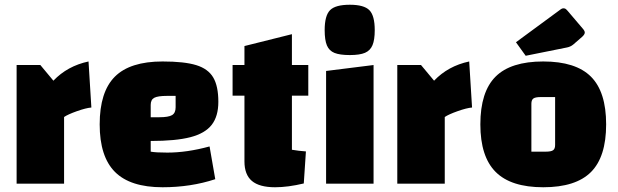

<svg xmlns="http://www.w3.org/2000/svg" viewBox="-20 -774 2604 809"><path d="M205 -434Q264 -496 353 -515L365 -321Q342 -319 304 -305.5Q266 -292 250 -281V0H50V-500H150Z M863 -157 887 -19Q784 15 665 15Q529 15 464.5 -49.5Q400 -114 400 -250Q400 -387 464 -451Q528 -515 665 -515Q757 -515 807 -499.5Q857 -484 878.5 -447.5Q900 -411 900 -345Q900 -284 872 -248Q844 -212 782.5 -196Q721 -180 615 -180V-135Q636 -131 685 -131Q768 -131 863 -157ZM615 -332V-280H651Q690 -280 705 -289Q720 -298 720 -322V-370H684Q645 -370 630 -362Q615 -354 615 -332Z M1210 -371V-143Q1239 -138 1269 -136L1260 -1Q1193 15 1139 15Q1073 15 1041.5 -11.5Q1010 -38 1010 -94V-371H960V-500H1010V-580L1210 -630V-500H1279V-371Z M1554 -500V0H1354V-475ZM1348 -647Q1348 -708 1370.5 -731Q1393 -754 1454 -754Q1514 -754 1536.5 -731Q1559 -708 1559 -647Q1559 -606 1549.5 -583.5Q1540 -561 1518 -551.5Q1496 -542 1454 -542Q1412 -542 1389.5 -551Q1367 -560 1357.5 -582.5Q1348 -605 1348 -647Z M1809 -434Q1868 -496 1957 -515L1969 -321Q1946 -319 1908 -305.5Q1870 -292 1854 -281V0H1654V-500H1754Z M2004 -250Q2004 -387 2068 -451Q2132 -515 2269 -515Q2406 -515 2470 -451Q2534 -387 2534 -250Q2534 -113 2470 -49Q2406 15 2269 15Q2133 15 2068.5 -49.5Q2004 -114 2004 -250ZM2280 -135Q2302 -135 2310.5 -141Q2319 -147 2319 -163V-365H2258Q2236 -365 2227.5 -359Q2219 -353 2219 -337V-135ZM2154 -596 2343 -735Q2348 -739 2354 -739Q2359 -739 2362.5 -737Q2366 -735 2372 -728L2435 -654Q2444 -644 2444 -637Q2444 -629 2433 -619L2395 -586Q2384 -577 2369 -574L2195 -539Z"/></svg>

Font: Changa ExtraBold
Style: Regular
Weight: 800
Designer: Eduardo Rodriguez Tunni
Foundry: Eduardo Rodriguez Tunni
Version: Version 2.002; ttfautohint (v1.5) -l 8 -r 50 -G 220 -x 14 -H